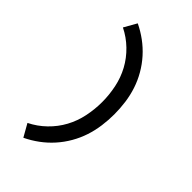

<svg xmlns="http://www.w3.org/2000/svg" viewBox="-295 -935 1189 1189"><g transform="rotate(45 300.0 -340.0)"><path d="M164 161 117 78Q174 50 220.5 5Q267 -40 297 -95.5Q327 -151 340 -214Q353 -277 353 -340Q353 -403 340 -466Q327 -529 297 -584.5Q267 -640 220.5 -685Q174 -730 117 -758L164 -841Q210 -819 251.5 -788.5Q293 -758 327.5 -719.5Q362 -681 388 -636Q414 -591 430 -542.5Q446 -494 453 -442.5Q460 -391 460 -340Q460 -289 453 -237.5Q446 -186 430 -137.5Q414 -89 388 -44Q362 1 327.5 39.5Q293 78 251.5 108.5Q210 139 164 161Z"/></g></svg>

Font: Iosevka Semibold Extended
Style: Regular
Weight: 600
Width: 7
Monospace: yes
Designer: Belleve Invis
Foundry: Belleve Invis
Version: Version 32.5.0; ttfautohint (v1.8.4)